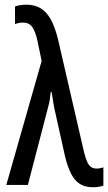

<svg xmlns="http://www.w3.org/2000/svg" viewBox="-20 -787 460 817"><path d="M6.8 0 157.2 -527.8 138.7 -616.2Q131.3 -650.4 118.2 -670.7Q105 -690.9 77.6 -690.9Q67.9 -690.9 59.6 -689.2Q51.3 -687.5 43.9 -684.6V-759.3Q50.8 -762.2 58.3 -763.7Q65.9 -765.1 74.2 -766.1Q82.5 -767.1 91.3 -767.1Q126.5 -767.1 151.9 -752.4Q177.2 -737.8 195.3 -705.8Q213.4 -673.8 226.6 -621.1L337.9 -138.2Q344.2 -113.3 351.1 -98.1Q357.9 -83 367.4 -76.4Q377 -69.8 390.6 -69.8Q399.4 -69.8 406.7 -71.3Q414.1 -72.8 419.9 -74.7V2.9Q413.6 4.9 406.5 6.6Q399.4 8.3 391.6 9Q383.8 9.8 375 9.8Q342.3 9.8 320.1 -4.2Q297.9 -18.1 282.7 -47.4Q267.6 -76.7 256.3 -123.5L217.3 -298.8Q213.9 -312 211.4 -324.7Q209 -337.4 207 -349.4Q205.1 -361.3 203.4 -372.6Q201.7 -383.8 199.7 -395H195.8Q194.3 -379.9 192.1 -365Q189.9 -350.1 186 -335.9L98.6 0Z"/></svg>

Font: Open Sans Condensed Medium
Style: Regular
Weight: 500
Width: 3
Designer: Monotype Design Team
Foundry: Monotype Imaging Inc.
Version: Version 3.000